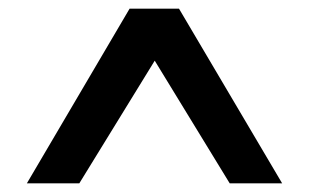

<svg xmlns="http://www.w3.org/2000/svg" viewBox="-20 -720 712 443"><path d="M42 -297 279 -700H393L631 -297H510L337 -580L163 -297Z"/></svg>

Font: DM Sans 9pt
Style: Semibold
Weight: 600
Designer: Colophon Foundry, Jonny Pinhorn
Foundry: Colophon Foundry
Version: Version 4.004;gftools[0.9.30]